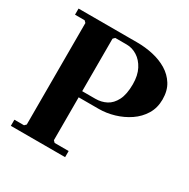

<svg xmlns="http://www.w3.org/2000/svg" viewBox="-153 -810 935 950"><g transform="rotate(30 315.0 -335.0)"><path d="M30 0V-35H85L95 -45V-625L85 -635H30V-670H365Q412 -670 456.5 -660Q501 -650 536.5 -628.5Q572 -607 593.5 -572.5Q615 -538 615 -488Q615 -440 592.5 -403Q570 -366 533 -341Q496 -316 452 -303Q408 -290 365 -290H205L250 -302V-45L260 -35H340V0ZM250 -311 205 -325H325Q359 -325 387 -339.5Q415 -354 432.5 -388Q450 -422 450 -480Q450 -530 432 -564.5Q414 -599 385.5 -617Q357 -635 325 -635H260L250 -625Z"/></g></svg>

Font: Brygada 1918
Style: Regular
Weight: 400
Designer: Mateusz Machalski | Borys Kosmynka | Przemek Hoffer
Foundry: NIEPODLEGLA 2018
Version: Version 3.006